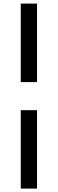

<svg xmlns="http://www.w3.org/2000/svg" viewBox="-20 -826 328 1088"><path d="M97.7 -805.7H189.9V-360.8H97.7ZM189.9 -201.7V242.7H97.7V-201.7Z"/></svg>

Font: Poller One
Style: Regular
Weight: 400
Designer: Yvonne Schttler
Foundry: Yvonne Schttler
Version: Version 1.002